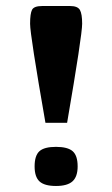

<svg xmlns="http://www.w3.org/2000/svg" viewBox="-20 -618 373 638"><path d="M80 -539Q80 -573 86.5 -585.5Q93 -598 120 -598H213Q238 -598 245.5 -585Q253 -572 253 -539Q253 -501 203 -210H131Q80 -502 80 -539ZM95 -65Q95 -101 111 -115.5Q127 -130 166 -130Q205 -130 221.5 -115.5Q238 -101 238 -65Q238 -31 221 -15.5Q204 0 166 0Q128 0 111.5 -15Q95 -30 95 -65Z"/></svg>

Font: Gold
Style: Regular
Weight: 400
Designer: jaiki
Version: Version 1.000